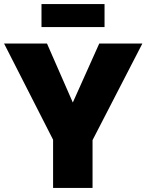

<svg xmlns="http://www.w3.org/2000/svg" viewBox="-26 -924 720 944"><path d="M205 -710 332 -420 462 -710H674L429 -235V0H235V-237L-6 -710ZM178 -791V-904H488V-791Z"/></svg>

Font: Raleway Thin Black
Style: Regular
Weight: 900
Version: Version 4.026